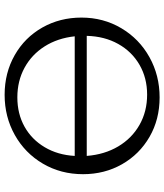

<svg xmlns="http://www.w3.org/2000/svg" viewBox="40 -744 710 830"><g transform="rotate(-90 395.0 -329.0)"><path d="M734 -332Q734 -237 688 -159.5Q642 -82 563 -38Q484 6 389 6Q294 6 218.5 -37.5Q143 -81 100 -156.5Q57 -232 57 -325Q57 -421 102.5 -498.5Q148 -576 226.5 -620Q305 -664 400 -664Q495 -664 571.5 -620.5Q648 -577 691 -501Q734 -425 734 -332ZM136 -361H653Q645 -435 609.5 -491Q574 -547 517 -578Q460 -609 389 -609Q318 -609 262.5 -578Q207 -547 173.5 -490.5Q140 -434 136 -361ZM655 -309H136Q142 -232 177 -173Q212 -114 270 -81Q328 -48 401 -48Q473 -48 530 -81Q587 -114 620 -173Q653 -232 655 -309Z"/></g></svg>

Font: Ysabeau
Style: Regular
Weight: 400
Designer: Christian Thalmann (Catharsis Fonts)
Version: Version 0.003